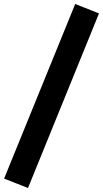

<svg xmlns="http://www.w3.org/2000/svg" viewBox="-26 -825 514 960"><path d="M114 115 -5.5 68 350 -805 469 -758Z"/></svg>

Font: Geologica Cursive SemiBold
Style: Regular
Weight: 600
Designer: Sindre Bremnes, Frode Helland
Foundry: Monokrom Skriftforlag AS
Version: Version 1.010;gftools[0.9.28]